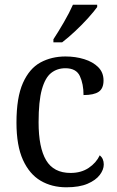

<svg xmlns="http://www.w3.org/2000/svg" viewBox="-20 -786 497 816"><path d="M262 10Q200 10 152.5 -18Q105 -46 77.5 -106.5Q50 -167 50 -265Q50 -372 77.5 -433.5Q105 -495 152 -520.5Q199 -546 258 -546Q301 -546 338 -534.5Q375 -523 397.5 -500.5Q420 -478 420 -444Q420 -410 399.5 -396Q379 -382 335 -382Q335 -429 319.5 -462.5Q304 -496 258 -496Q223 -496 197.5 -476Q172 -456 158 -406Q144 -356 144 -266Q144 -159 176 -105Q208 -51 280 -51Q325 -51 357 -72.5Q389 -94 404 -126Q421 -112 421 -87Q421 -65 404 -42.5Q387 -20 352 -5Q317 10 262 10ZM207 -619Q228 -651 251.5 -691.5Q275 -732 290 -766H393V-756Q381 -739 355.5 -710.5Q330 -682 299.5 -653.5Q269 -625 244 -606H207Z"/></svg>

Font: Noto Serif SemiCondensed
Style: Regular
Weight: 400
Width: 4
Designer: Monotype Design Team
Foundry: Monotype Imaging Inc.
Version: Version 2.013